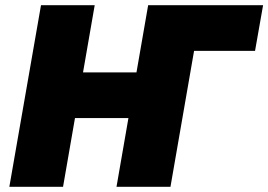

<svg xmlns="http://www.w3.org/2000/svg" viewBox="-20 -720 1034 740"><path d="M551 -700 506 -441H300L345 -700H138L16 0H223L269 -265H475L429 0H637L728 -524H963L994 -700Z"/></svg>

Font: Fixel Display 20240404 Black
Style: Italic
Weight: 900
Italic angle: -10°
Designer: AlfaBravo + MacPaw
Foundry: Kyrylo Tkachov, Marchela Mozhyna, Serhii Makarenko, Maria Weinstein, Zakhar Kryvoshyya
Version: Version 1.211;Glyphs 3.2 (3225)